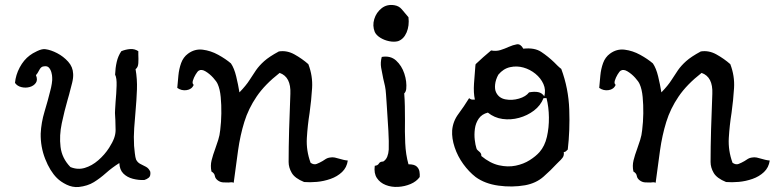

<svg xmlns="http://www.w3.org/2000/svg" viewBox="-20 -735 3116 769"><path d="M582 -47Q584 -30 576 -23.5Q568 -17 558 -14Q535 -13 512 -19Q489 -25 474 -40Q459 -55 458 -82Q428 -63 404.5 -42Q381 -21 356 -5.5Q331 10 295 14Q270 16 246.5 4.5Q223 -7 208 -22Q180 -50 161 -98.5Q142 -147 143 -200Q145 -244 158.5 -288.5Q172 -333 181 -370Q185 -384 187.5 -400Q190 -416 189 -425Q189 -433 186 -444.5Q183 -456 176 -464Q169 -472 154 -469Q144 -468 137 -454Q130 -440 124 -434Q132 -415 123.5 -403Q115 -391 99 -386.5Q83 -382 66 -386Q49 -390 40 -403Q43 -435 59 -465Q75 -495 99 -513Q109 -521 129 -530.5Q149 -540 162 -538Q184 -535 209 -522Q234 -509 253 -488Q272 -467 273 -439Q274 -424 269 -403.5Q264 -383 259 -365Q258 -360 257 -357Q256 -352 254 -346.5Q252 -341 251 -336Q238 -291 227.5 -241.5Q217 -192 222.5 -146.5Q228 -101 262 -66Q291 -54 319.5 -62.5Q348 -71 373.5 -93Q399 -115 417 -143Q431 -165 437 -181.5Q443 -198 443 -214.5Q443 -231 442 -255Q442 -259 441.5 -263Q441 -267 441 -272Q440 -281 441 -296Q442 -311 443 -328Q446 -360 447 -391.5Q448 -423 441 -436Q442 -463 447.5 -487Q453 -511 466 -530Q483 -537 501 -538.5Q519 -540 534 -530Q534 -527 534 -523.5Q534 -520 534 -516Q535 -499 534 -482Q533 -465 523 -458Q530 -418 528.5 -376.5Q527 -335 523 -291Q520 -257 517.5 -222Q515 -187 517 -151Q518 -139 520 -121.5Q522 -104 525 -96Q531 -84 542 -78.5Q553 -73 564.5 -67Q576 -61 582 -47Z M1373 -92Q1369 -64 1350 -46Q1331 -28 1304 -18.5Q1277 -9 1249 -6.5Q1221 -4 1198 -6Q1161 -21 1148.5 -42.5Q1136 -64 1136 -86Q1136 -144 1138 -217Q1140 -290 1143 -359Q1146 -427 1100 -443Q1041 -397 1008 -348.5Q975 -300 958.5 -246.5Q942 -193 933.5 -132.5Q925 -72 916 -3Q912 -5 906.5 -5Q901 -5 895 -4Q885 -4 874 -4.5Q863 -5 853 -12Q842 -20 840.5 -30.5Q839 -41 827 -48Q822 -71 827.5 -93Q833 -115 842 -139Q848 -156 854 -174.5Q860 -193 862 -214Q866 -246 866.5 -280.5Q867 -315 864 -346.5Q861 -378 852 -398Q848 -408 834 -423.5Q820 -439 803.5 -449Q787 -459 776 -452Q771 -449 763.5 -436.5Q756 -424 752.5 -412Q749 -400 756 -395Q748 -377 727.5 -374Q707 -371 690 -383Q692 -406 694.5 -432.5Q697 -459 705.5 -482.5Q714 -506 733 -520Q760 -540 792 -536Q824 -532 854 -515.5Q884 -499 905 -481Q918 -462 926 -429Q934 -396 939 -365Q966 -393 979.5 -414.5Q993 -436 1005.5 -454Q1018 -472 1038 -490Q1058 -508 1097 -529Q1129 -534 1159.5 -517Q1190 -500 1215 -478Q1233 -431 1230 -382Q1227 -333 1220 -283Q1212 -233 1209 -182.5Q1206 -132 1224 -83Q1237 -74 1248.5 -78.5Q1260 -83 1272 -90Q1279 -95 1286 -99Q1293 -103 1301 -104Q1312 -106 1321 -104Q1330 -102 1340 -99Q1347 -97 1355 -95Q1363 -93 1373 -92Z M1661 -26Q1648 -8 1624.5 2Q1601 12 1574.5 13.5Q1548 15 1525 6Q1502 -3 1489.5 -22Q1477 -41 1481 -71Q1493 -72 1497.5 -80Q1502 -88 1515 -88Q1526 -95 1531 -107.5Q1536 -120 1537 -136Q1538 -167 1535.5 -211.5Q1533 -256 1530 -299Q1529 -315 1528 -329.5Q1527 -344 1526 -358Q1525 -375 1522 -390Q1519 -405 1515 -420Q1510 -443 1506.5 -464Q1503 -485 1509 -507Q1544 -513 1566.5 -492.5Q1589 -472 1599.5 -440Q1610 -408 1607 -378Q1605 -366 1599 -361Q1601 -336 1601.5 -309.5Q1602 -283 1602 -255Q1601 -208 1603 -162Q1605 -116 1616 -77Q1639 -77 1648.5 -68.5Q1658 -60 1660 -48Q1662 -36 1661 -26ZM1616 -666Q1620 -632 1608.5 -605Q1597 -578 1574 -570Q1558 -566 1538.5 -570Q1519 -574 1503 -584Q1487 -594 1481 -607Q1471 -632 1479 -658.5Q1487 -685 1508.5 -702Q1530 -719 1560 -714Q1578 -711 1589 -698Q1600 -685 1616 -666Z M2254 -136Q2250 -133 2247 -129.5Q2244 -126 2238 -126Q2240 -112 2233 -103Q2226 -94 2218 -87Q2216 -85 2213.5 -82.5Q2211 -80 2209 -78Q2187 -54 2157 -27.5Q2127 -1 2083 7Q2031 16 1976.5 8.5Q1922 1 1885 -26Q1858 -47 1835.5 -78Q1813 -109 1801 -145Q1789 -181 1791 -213Q1794 -249 1816 -278.5Q1838 -308 1859 -342Q1865 -336 1873.5 -336Q1882 -336 1882 -336Q1876 -363 1878.5 -400.5Q1881 -438 1884 -472Q1885 -476 1885 -478Q1900 -492 1915.5 -506Q1931 -520 1947 -533Q1967 -529 1984.5 -534.5Q2002 -540 2017 -547Q2035 -555 2050 -557.5Q2065 -560 2076 -540Q2121 -545 2148 -527Q2175 -509 2199 -486Q2206 -479 2213 -472Q2220 -465 2228 -459Q2257 -381 2260 -296.5Q2263 -212 2254 -136ZM2157 -342Q2145 -312 2118.5 -292Q2092 -272 2059 -263Q2026 -254 1993 -258.5Q1960 -263 1934 -284Q1910 -278 1897.5 -260Q1885 -242 1882 -219Q1879 -196 1881.5 -175Q1884 -154 1888 -142Q1889 -137 1892 -134.5Q1895 -132 1898 -129Q1902 -126 1905 -122Q1908 -118 1908 -110Q1943 -81 1978.5 -73Q2014 -65 2045.5 -71.5Q2077 -78 2101.5 -93.5Q2126 -109 2141 -126Q2162 -150 2170.5 -187Q2179 -224 2178.5 -265Q2178 -306 2169 -342ZM2160 -349Q2167 -375 2156.5 -398.5Q2146 -422 2124.5 -439.5Q2103 -457 2076.5 -464.5Q2050 -472 2023 -466Q1996 -460 1976 -436Q1965 -416 1963 -396.5Q1961 -377 1967 -365Q1978 -342 2004.5 -337Q2031 -332 2058.5 -340Q2086 -348 2099 -365Q2120 -369 2135.5 -366Q2151 -363 2160 -349Z M3063 -92Q3059 -64 3040 -46Q3021 -28 2994 -18.5Q2967 -9 2939 -6.5Q2911 -4 2888 -6Q2851 -21 2838.5 -42.5Q2826 -64 2826 -86Q2826 -144 2828 -217Q2830 -290 2833 -359Q2836 -427 2790 -443Q2731 -397 2698 -348.5Q2665 -300 2648.5 -246.5Q2632 -193 2623.5 -132.5Q2615 -72 2606 -3Q2602 -5 2596.5 -5Q2591 -5 2585 -4Q2575 -4 2564 -4.5Q2553 -5 2543 -12Q2532 -20 2530.5 -30.5Q2529 -41 2517 -48Q2512 -71 2517.5 -93Q2523 -115 2532 -139Q2538 -156 2544 -174.5Q2550 -193 2552 -214Q2556 -246 2556.5 -280.5Q2557 -315 2554 -346.5Q2551 -378 2542 -398Q2538 -408 2524 -423.5Q2510 -439 2493.5 -449Q2477 -459 2466 -452Q2461 -449 2453.5 -436.5Q2446 -424 2442.5 -412Q2439 -400 2446 -395Q2438 -377 2417.5 -374Q2397 -371 2380 -383Q2382 -406 2384.5 -432.5Q2387 -459 2395.5 -482.5Q2404 -506 2423 -520Q2450 -540 2482 -536Q2514 -532 2544 -515.5Q2574 -499 2595 -481Q2608 -462 2616 -429Q2624 -396 2629 -365Q2656 -393 2669.5 -414.5Q2683 -436 2695.5 -454Q2708 -472 2728 -490Q2748 -508 2787 -529Q2819 -534 2849.5 -517Q2880 -500 2905 -478Q2923 -431 2920 -382Q2917 -333 2910 -283Q2902 -233 2899 -182.5Q2896 -132 2914 -83Q2927 -74 2938.5 -78.5Q2950 -83 2962 -90Q2969 -95 2976 -99Q2983 -103 2991 -104Q3002 -106 3011 -104Q3020 -102 3030 -99Q3037 -97 3045 -95Q3053 -93 3063 -92Z"/></svg>

Font: Yuji Mai
Style: Regular
Weight: 400
Designer: Kataoka Yuji
Foundry: Kinuta Font Factory
Version: Version 3.002